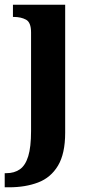

<svg xmlns="http://www.w3.org/2000/svg" viewBox="-38 -556 383 816"><path d="M-18 240V180H-11Q23 180 46.5 163.5Q70 147 82 108Q94 69 94 1V-418Q94 -461 72.5 -472.5Q51 -484 21 -484H17V-536H239V8Q239 97 208.5 148Q178 199 124 219.5Q70 240 1 240Z"/></svg>

Font: Noto Serif Khmer SemiCondensed
Style: Bold
Weight: 700
Width: 4
Designer: Danh Hong and the Monotype Design Team
Foundry: Monotype Imaging Inc.
Version: Version 2.004; ttfautohint (v1.8.4.7-5d5b)